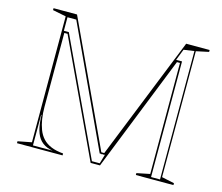

<svg xmlns="http://www.w3.org/2000/svg" viewBox="-100 -840 1126 972"><g transform="rotate(15 462.5 -354.0)"><path d="M64 0V-10L136 -24V-684L66 -698V-708H189L494 -54L483 -66H509L499 -54L761 -708H884V-698L818 -684V-24L884 -10V0H687V-10L756 -24V-606H740L499 0H450L168 -601H151V-213Q151 -180 155.5 -151Q160 -122 169.5 -97Q179 -72 196 -53.5Q213 -35 239.5 -24Q266 -13 303 -10V0ZM145 -10H248Q216 -15 194.5 -31.5Q173 -48 162 -76.5Q151 -105 148 -147L147 -170H145ZM146 -611H172L454 -10H495L509 -58H482L192 -682H146ZM733 -616H764V-10H811V-683L756 -675Z"/></g></svg>

Font: Kalnia Glaze Thin Light
Style: Regular
Weight: 300
Version: Version 1.110